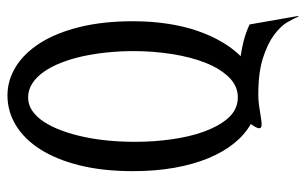

<svg xmlns="http://www.w3.org/2000/svg" viewBox="-168 -514 796 499"><g transform="rotate(-90 229.5 -265.0)"><path d="M435.1 113.3Q431.2 102.1 420.7 84.2Q410.2 66.4 387.5 49.6Q364.7 32.7 327.4 20.8Q290 8.8 232.4 8.8Q218.3 8.8 204.6 10.7Q190.9 12.7 179.4 14.6Q168 16.6 159.7 17.3Q151.4 18.1 147.7 15.9Q144 13.7 145.8 7.6Q147.5 1.5 156.2 -10.7Q128.4 -26.4 106 -54.2Q83.5 -82 67.4 -120.8Q51.3 -159.7 42.5 -209Q33.7 -258.3 33.7 -316.9Q33.7 -395 48.8 -455.8Q64 -516.6 90.6 -558.1Q117.2 -599.6 153.1 -621.3Q189 -643.1 230.5 -643.1Q270 -643.1 305.2 -621.3Q340.3 -599.6 366.7 -558.1Q393.1 -516.6 408.2 -455.8Q423.3 -395 423.3 -316.9Q423.3 -268.6 416.7 -226.1Q410.2 -183.6 397.9 -148.4Q385.7 -113.3 369.1 -85.2Q352.5 -57.1 332.5 -37.1Q354.5 -33.7 369.9 -29.8Q385.3 -25.9 395.5 -22Q407.2 -17.6 415 -13.7L437 112.3ZM217.3 -44.9Q219.7 -44.4 225.6 -44.4Q255.4 -44.4 278.1 -67.9Q300.8 -91.3 315.7 -129.4Q330.6 -167.5 338.1 -216.1Q345.7 -264.6 345.7 -315.4Q345.7 -349.6 342.3 -383.3Q338.9 -417 332.3 -447.3Q325.7 -477.5 315.4 -503.7Q305.2 -529.8 291.7 -548.8Q278.3 -567.9 261.7 -578.6Q245.1 -589.4 225.1 -589.4Q206.1 -589.4 190.2 -578.4Q174.3 -567.4 161.6 -547.9Q148.9 -528.3 139.2 -502Q129.4 -475.6 122.8 -444.8Q116.2 -414.1 113 -379.9Q109.9 -345.7 109.9 -311.5Q109.9 -262.7 116.5 -216.1Q123 -169.4 136.5 -132.3Q149.9 -95.2 169.9 -71.5Q189.9 -47.9 217.3 -44.9Z"/></g></svg>

Font: Smythe
Style: Regular
Weight: 400
Version: Version 1.000